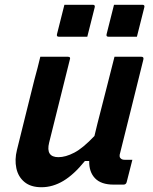

<svg xmlns="http://www.w3.org/2000/svg" viewBox="-20 -774 640 805"><path d="M149 -536H265Q277 -536 273 -525Q251 -437 229.5 -350.5Q208 -264 186 -176Q171 -115 225 -115Q255 -115 291.5 -134Q328 -153 376 -204Q388 -255 401 -304.5Q414 -354 428 -410Q442 -466 460 -536H573Q584 -536 581 -524Q557 -427 531.5 -324.5Q506 -222 484 -134Q478 -116 486 -110Q491 -104 504 -104H535Q529 -81 523 -57Q517 -33 511 -10Q508 0 498 0H456Q404 0 378.5 -26.5Q353 -53 354 -99H336Q290 -42 245.5 -15.5Q201 11 154 11Q109 11 82.5 -11Q56 -33 48.5 -69Q41 -105 51 -145Q69 -219 87.5 -292.5Q106 -366 124 -439Q131 -465 137.5 -489.5Q144 -514 149 -536ZM250 -754H369Q380 -754 377 -743L346 -620H227Q216 -620 219 -631ZM458 -754H577Q588 -754 585 -743L554 -620H435Q424 -620 427 -631Z"/></svg>

Font: Recursive Mn Lnr St SmB
Style: Italic
Weight: 600
Italic angle: -15°
Monospace: yes
Version: Version 1.079;hotconv 1.0.112;makeotfexe 2.5.65598; ttfautoh